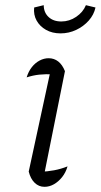

<svg xmlns="http://www.w3.org/2000/svg" viewBox="-20 -716 389 742"><path d="M147 -23 134 -52Q163 -53 189.5 -58Q216 -63 241 -73Q234 -49 220 -31.5Q206 -14 188.5 -4Q171 6 152 6Q130 6 114 -9.5Q98 -25 91 -53L179 -460L190 -429Q155 -430 131.5 -427.5Q108 -425 83 -417Q90 -440 103 -456.5Q116 -473 133 -482Q150 -491 168 -491Q189 -491 205 -478.5Q221 -466 231 -441ZM214 -587Q182 -587 158 -600.5Q134 -614 121.5 -636.5Q109 -659 112 -687L149 -696Q149 -668 167.5 -650.5Q186 -633 217 -633Q248 -633 274.5 -651Q301 -669 312 -696L349 -687Q343 -659 323 -636.5Q303 -614 274.5 -600.5Q246 -587 214 -587Z"/></svg>

Font: Piazzolla 8pt ExtraLight
Style: Italic
Weight: 250
Italic angle: -11.3°
Designer: Juan Pablo del Peral
Foundry: Huerta Tipografica
Version: Version 2.001